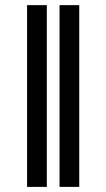

<svg xmlns="http://www.w3.org/2000/svg" viewBox="-20 -731 416 751"><path d="M163.1 -710.9H85.9V0H163.1ZM290 -710.9H212.9V0H290Z"/></svg>

Font: Bert Sans Medium
Style: Regular
Weight: 500
Designer: Christian Robertson (Google), Cristiano Sobral
Foundry: Google, Cristiano Sobral
Version: Version 3.101